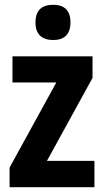

<svg xmlns="http://www.w3.org/2000/svg" viewBox="-20 -847 435 801"><path d="M202 -827C154 -827 128 -804 128 -753C128 -703 156 -680 202 -680C247 -680 274 -703 274 -753C274 -803 249 -827 202 -827ZM374 -66V-176H176L366 -522V-612H32V-503H215L20 -148V-66Z"/></svg>

Font: Noto Sans Malayalam UI Condensed
Style: Bold
Weight: 700
Width: 3
Designer: Jelle Bosma - Monotype Design Team
Foundry: Monotype Imaging Inc.
Version: Version 2.104